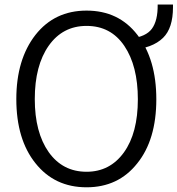

<svg xmlns="http://www.w3.org/2000/svg" viewBox="-20 -795 770 833"><path d="M547.9 -579.1Q547.9 -590.8 547.9 -627.9Q613.3 -635.7 638.7 -669.9Q665 -705.1 664.1 -775.4Q686.5 -775.4 730.5 -775.4Q730.5 -769.5 730.5 -763.7Q730.5 -672.9 687.5 -630.9Q640.6 -585 547.9 -579.1ZM50.8 -365.2Q50.8 -537.1 133.8 -643.6Q216.8 -749 355.5 -749Q495.1 -749 576.2 -643.6Q658.2 -538.1 658.2 -364.3Q658.2 -188.5 575.2 -85.9Q493.2 17.6 355.5 17.6Q216.8 17.6 133.8 -86.9Q50.8 -190.4 50.8 -365.2ZM130.9 -365.2Q130.9 -220.7 191.4 -134.8Q252 -49.8 355.5 -49.8Q457 -49.8 517.6 -133.8Q578.1 -217.8 578.1 -364.3Q578.1 -508.8 519.5 -595.7Q460.9 -682.6 355.5 -682.6Q252 -682.6 191.4 -596.7Q130.9 -510.7 130.9 -365.2Z"/></svg>

Font: Gothic A1
Style: Regular
Weight: 400
Designer: HanYang I&C Co.,Ltd.
Version: Version 2.50